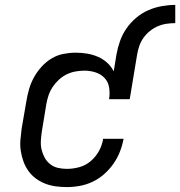

<svg xmlns="http://www.w3.org/2000/svg" viewBox="-20 -752 732 780"><path d="M252 8Q229 8 206.5 5Q184 2 163.5 -6Q143 -14 125.5 -27Q108 -40 95.5 -57.5Q83 -75 75.5 -95.5Q68 -116 64.5 -138.5Q61 -161 63 -184Q65 -207 68 -230L87 -340Q91 -365 98 -389.5Q105 -414 117.5 -437Q130 -460 148.5 -480.5Q167 -501 189.5 -514.5Q212 -528 237.5 -533Q263 -538 288 -538Q312 -538 335 -534Q358 -530 378.5 -521Q399 -512 415.5 -497Q432 -482 442 -462L453 -530Q458 -558 467.5 -585Q477 -612 493.5 -636Q510 -660 533 -679.5Q556 -699 582.5 -710.5Q609 -722 637 -727Q665 -732 692 -732V-658Q675 -658 657 -655.5Q639 -653 621.5 -645.5Q604 -638 589 -626Q574 -614 563 -598.5Q552 -583 546 -565.5Q540 -548 537 -530L507 -349H423Q427 -372 423.5 -395.5Q420 -419 405 -435Q390 -451 368 -458Q346 -465 323 -465Q305 -465 286 -461.5Q267 -458 250 -449.5Q233 -441 218.5 -427.5Q204 -414 193.5 -398Q183 -382 177 -364Q171 -346 168 -328L150 -218Q147 -199 146 -180Q145 -161 149 -144Q153 -127 161.5 -111.5Q170 -96 184 -85Q198 -74 215.5 -70Q233 -66 252 -66Q277 -66 302.5 -73Q328 -80 348.5 -97.5Q369 -115 382 -138.5Q395 -162 399 -188H482Q477 -161 467 -135.5Q457 -110 441 -87Q425 -64 403.5 -45Q382 -26 357 -14Q332 -2 305 3Q278 8 252 8Z"/></svg>

Font: Iosevka Slab Extended Oblique
Style: Regular
Weight: 400
Width: 7
Italic angle: -9°
Monospace: yes
Designer: Belleve Invis
Foundry: Belleve Invis
Version: Version 11.1.0; ttfautohint (v1.8.3)